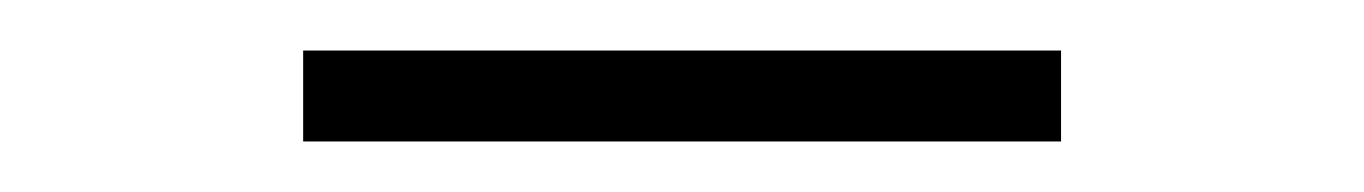

<svg xmlns="http://www.w3.org/2000/svg" viewBox="-20 -708 540 76"><path d="M100 -652V-688H400V-652Z"/></svg>

Font: Iosevka SS18 Extralight
Style: Regular
Weight: 200
Monospace: yes
Designer: Belleve Invis
Foundry: Belleve Invis
Version: Version 25.1.1; ttfautohint (v1.8.4)